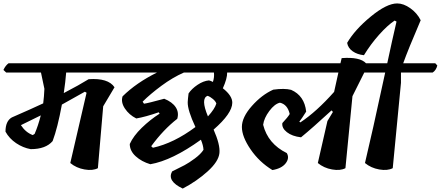

<svg xmlns="http://www.w3.org/2000/svg" viewBox="-30 -992 2571 1120"><path d="M792 -623 804 -610Q797 -582 777 -569H356Q352 -516 342 -449Q434 -497 487 -530Q601 -538 638 -483L572 -372L541 -11Q511 5 463 -3.5Q415 -12 380 -41L475 -451L465 -457Q449 -448 331 -382Q306 -246 277 -169Q237 -122 149 -122Q104 -130 64 -157Q24 -184 2 -224Q2 -286 39 -307Q156 -358 222 -389Q227 -427 229 -474L209 -569H6L-10 -584Q2 -610 20 -623ZM161 -204 172 -211Q192 -257 208 -319Q170 -300 92 -262Q119 -220 161 -204Z M1462 -623 1474 -610Q1467 -582 1447 -569H1295Q1296 -535 1270 -477Q1326 -433 1325 -392Q1324 -330 1216 -236Q1255 -148 1250 -99Q1245 -50 1181.5 7.5Q1118 65 1036 108Q943 64 974 8Q1021 -15 1046.5 -28.5Q1072 -42 1106.5 -67.5Q1141 -93 1157 -118Q1156 -143 1142 -177Q974 -56 847 -34Q796 -49 761.5 -80.5Q727 -112 727 -152Q748 -199 797 -246.5Q846 -294 901 -329L896 -337Q818 -310 765 -301Q723 -322 698.5 -359Q674 -396 685 -430Q765 -509 886 -569H658L642 -584Q654 -610 673 -623ZM1183 -313Q1223 -357 1232 -388Q1228 -401 1212 -414.5Q1196 -428 1181 -433Q1139 -418 1183 -313ZM852 -139 862 -130Q984 -157 1110 -251Q1064 -349 1065 -396Q1066 -416 1070 -447Q1088 -474 1122 -497Q1156 -520 1189 -523Q1201 -520 1212 -514Q1221 -541 1218 -569H1043Q977 -540 911.5 -491.5Q846 -443 802 -399L810 -387Q833 -390 928 -416Q975 -397 995 -366.5Q1015 -336 1004 -299Q923 -236 852 -139Z M1564 -469Q1629 -478 1668 -468Q1746 -434 1756 -341Q1731 -301 1716 -282L1722 -278Q1816 -340 1919 -456L1944 -569H1363L1347 -584Q1359 -610 1377 -623H1956L1963 -653Q2070 -661 2105 -623H2233L2245 -610Q2238 -582 2219 -569H2095L2026 -431L1985 -11Q1955 5 1907 -3.5Q1859 -12 1824 -41L1880 -286L1912 -339L1904 -348Q1792 -245 1726 -191Q1674 -197 1643.5 -221Q1613 -245 1617 -274Q1649 -308 1660 -327Q1647 -383 1603 -393Q1572 -386 1541 -344.5Q1510 -303 1505 -264Q1533 -153 1643 -99Q1660 -70 1636.5 -39.5Q1613 -9 1559 0Q1482 -47 1431.5 -121Q1381 -195 1381 -251.5Q1381 -308 1439 -373.5Q1497 -439 1564 -469Z M2309 -569V-509L2261 -11Q2230 5 2182 -3.5Q2134 -12 2099 -41Q2138 -203 2217 -569H2096L2081 -584Q2091 -610 2111 -623H2229Q2257 -755 2283 -866L2272 -872Q2230 -844 2181 -789Q2132 -734 2093 -670Q2054 -674 2027 -693Q2000 -712 1995 -742Q2040 -819 2133 -895.5Q2226 -972 2287 -972Q2324 -972 2363.5 -944Q2403 -916 2424 -874Q2351 -704 2322 -623H2509L2521 -610Q2514 -582 2494 -569Z"/></svg>

Font: Tillana SemiBold
Style: Regular
Weight: 600
Designer: Lipi Raval (Devanagari, Latin), Jonny Pinhorn (Latin)
Foundry: Indian Type Foundry
Version: Version 2.003;PS 1.0;hotconv 1.0.79;makeotf.lib2.5.61930; tt